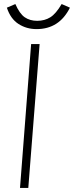

<svg xmlns="http://www.w3.org/2000/svg" viewBox="-20 -930 366 950"><path d="M134 -712H176L120 0H79ZM14 -892 56 -910Q77 -862 102.5 -844.5Q128 -827 164 -827Q201 -827 229 -844.5Q257 -862 285 -910L326 -892Q273 -786 161 -786Q111 -786 71.5 -811.5Q32 -837 14 -892Z"/></svg>

Font: Muli ExtraLight
Style: Italic
Weight: 275
Italic angle: -4.541°
Designer: Vernon Adams
Foundry: Vernon Adams
Version: Version 2.001